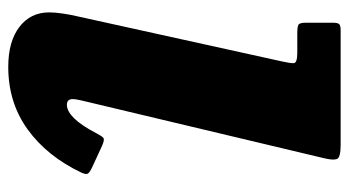

<svg xmlns="http://www.w3.org/2000/svg" viewBox="-210 -610 845 465"><g transform="rotate(90 212.5 -377.5)"><path d="M363 -739Q368.5 -761.5 365.2 -770.8Q362 -780 331 -780H53Q41.5 -780 38.2 -776.2Q35 -772.5 35 -760.5V-696Q35 -680.5 40 -677.8Q45 -675 60.5 -675H108Q133 -675 133 -666Q133 -657 129 -639L19 -140Q15.5 -125.5 12.8 -107Q10 -88.5 10 -74Q10 -29 45.2 -2Q80.5 25 142 25Q228.5 25 293.5 -22Q358.5 -69 398 -152Q403.5 -164 400.2 -168.2Q397 -172.5 385.5 -178L333.5 -202Q318 -209 313.8 -205.2Q309.5 -201.5 302.5 -188Q283.5 -151.5 266.2 -134.2Q249 -117 234 -117Q220 -117 220 -131Q220 -135 221 -140.8Q222 -146.5 223 -151Z"/></g></svg>

Font: Besley Black
Style: Italic
Weight: 900
Italic angle: -13°
Designer: Owen Earl
Foundry: indestructible type*
Version: Version 2.001